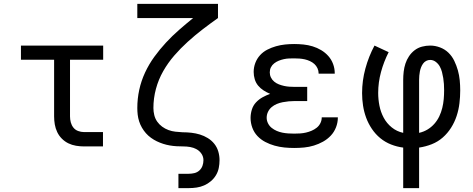

<svg xmlns="http://www.w3.org/2000/svg" viewBox="-20 -755 2440 990"><path d="M413 0Q393 0 372 -3.5Q351 -7 332.5 -16Q314 -25 299 -40Q284 -55 275 -74Q266 -93 262.5 -113.5Q259 -134 259 -155V-447H88V-520H512V-447H341V-155Q341 -139 345 -124Q349 -109 358.5 -97Q368 -85 383 -79.5Q398 -74 413 -74H511V0Z M900 215V141H953Q968 141 982.5 137.5Q997 134 1008 124Q1019 114 1024 100Q1029 86 1029 71Q1029 53 1019 38Q1009 23 993.5 14.5Q978 6 960.5 3Q943 0 925.5 0Q908 0 890.5 -1Q873 -2 855.5 -5Q838 -8 821 -13.5Q804 -19 788.5 -26.5Q773 -34 758.5 -44.5Q744 -55 732.5 -68Q721 -81 712 -96.5Q703 -112 697.5 -129Q692 -146 690 -163.5Q688 -181 688 -198Q688 -246 698 -292Q708 -338 728 -381Q748 -424 776 -462.5Q804 -501 836 -535.5Q868 -570 903.5 -601Q939 -632 976 -662H688V-735H1104V-662Q1063 -633 1024 -603Q985 -573 948 -539.5Q911 -506 878.5 -468.5Q846 -431 821.5 -388Q797 -345 784 -296.5Q771 -248 771 -198Q771 -180 775.5 -161.5Q780 -143 790.5 -128Q801 -113 816 -102Q831 -91 848.5 -84.5Q866 -78 884.5 -76Q903 -74 921 -73H922Q944 -73 966.5 -70.5Q989 -68 1010.5 -61.5Q1032 -55 1051.5 -43Q1071 -31 1085 -13.5Q1099 4 1105.5 26Q1112 48 1112 71Q1112 91 1108 111Q1104 131 1093.5 148.5Q1083 166 1067 179.5Q1051 193 1032.5 201Q1014 209 994 212Q974 215 953 215Z M1497 8Q1472 8 1446.5 5.5Q1421 3 1396 -4Q1371 -11 1348 -23Q1325 -35 1307.5 -53.5Q1290 -72 1281 -96.5Q1272 -121 1272 -147Q1272 -168 1278.5 -189.5Q1285 -211 1300 -227Q1315 -243 1334 -253.5Q1353 -264 1373 -271Q1356 -278 1339.5 -288.5Q1323 -299 1311 -313.5Q1299 -328 1293.5 -346.5Q1288 -365 1288 -384Q1288 -408 1296.5 -430.5Q1305 -453 1321 -470.5Q1337 -488 1358.5 -499Q1380 -510 1403 -516.5Q1426 -523 1449.5 -525.5Q1473 -528 1497 -528Q1521 -528 1545 -525.5Q1569 -523 1592 -516Q1615 -509 1636 -496.5Q1657 -484 1673 -466Q1689 -448 1697.5 -425Q1706 -402 1706 -378Q1706 -377 1706 -376.5Q1706 -376 1706 -375H1623Q1623 -375 1623 -375.5Q1623 -376 1623 -376Q1623 -390 1617 -403Q1611 -416 1601 -425Q1591 -434 1578 -440Q1565 -446 1551.5 -449Q1538 -452 1524.5 -453Q1511 -454 1497 -454Q1484 -454 1470.5 -453.5Q1457 -453 1443.5 -450Q1430 -447 1417.5 -442Q1405 -437 1394 -428.5Q1383 -420 1377 -408Q1371 -396 1371 -382Q1371 -368 1377 -355.5Q1383 -343 1394 -334Q1405 -325 1418 -320Q1431 -315 1444.5 -312Q1458 -309 1472 -308Q1486 -307 1500 -307H1564V-234H1500Q1484 -234 1468.5 -232.5Q1453 -231 1437.5 -228Q1422 -225 1407.5 -219Q1393 -213 1381 -203Q1369 -193 1362 -178.5Q1355 -164 1355 -148Q1355 -148 1355 -148Q1355 -148 1355 -148Q1355 -133 1362 -119Q1369 -105 1381 -95.5Q1393 -86 1407 -80Q1421 -74 1436 -71Q1451 -68 1466.5 -67Q1482 -66 1497 -66Q1513 -66 1528 -67Q1543 -68 1558 -71.5Q1573 -75 1587 -81Q1601 -87 1613 -96.5Q1625 -106 1632 -120Q1639 -134 1639 -150Q1639 -150 1639 -150Q1639 -150 1639 -150H1722Q1722 -149 1722 -149Q1722 -149 1722 -148Q1722 -123 1712.5 -98.5Q1703 -74 1685.5 -55.5Q1668 -37 1645.5 -24.5Q1623 -12 1598.5 -4.5Q1574 3 1548.5 5.5Q1523 8 1497 8Z M2059 215V6Q2027 2 1996.5 -10Q1966 -22 1941 -42.5Q1916 -63 1897.5 -90.5Q1879 -118 1868 -148Q1857 -178 1852 -210Q1847 -242 1847 -275Q1847 -339 1864 -401.5Q1881 -464 1911 -520L1984 -486Q1959 -437 1944.5 -383.5Q1930 -330 1930 -276Q1930 -243 1936.5 -210Q1943 -177 1958.5 -148Q1974 -119 2000 -98Q2026 -77 2059 -70V-343Q2059 -364 2061.5 -385.5Q2064 -407 2070.5 -427Q2077 -447 2089 -465Q2101 -483 2118 -496Q2135 -509 2156 -514.5Q2177 -520 2198 -520Q2224 -520 2249 -510.5Q2274 -501 2292.5 -483Q2311 -465 2322.5 -441Q2334 -417 2341 -392Q2348 -367 2350.5 -341Q2353 -315 2353 -289Q2353 -256 2349 -222.5Q2345 -189 2334.5 -157Q2324 -125 2306 -96.5Q2288 -68 2263 -46Q2238 -24 2206.5 -11.5Q2175 1 2141 6V215ZM2141 -70Q2164 -75 2184 -87Q2204 -99 2219.5 -116.5Q2235 -134 2245 -155Q2255 -176 2260.5 -198.5Q2266 -221 2268 -244Q2270 -267 2270 -290Q2270 -306 2269 -321.5Q2268 -337 2265.5 -352.5Q2263 -368 2259 -383.5Q2255 -399 2247.5 -412.5Q2240 -426 2227 -436Q2214 -446 2198 -446Q2187 -446 2177.5 -441Q2168 -436 2161.5 -427Q2155 -418 2151 -407.5Q2147 -397 2145 -386.5Q2143 -376 2142 -365Q2141 -354 2141 -343Z"/></svg>

Font: Iosevka Custom Extended
Style: Regular
Weight: 400
Width: 7
Monospace: yes
Designer: Belleve Invis
Foundry: Belleve Invis
Version: Version 11.2.4; ttfautohint (v1.8.4)